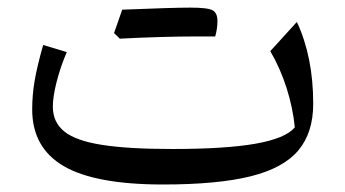

<svg xmlns="http://www.w3.org/2000/svg" viewBox="-20 -478 906 504"><path d="M753.9 -143.6Q749 -194.3 732.4 -246.6Q715.8 -298.8 689.5 -343.8L759.3 -420.4Q802.2 -328.6 802.2 -205.6Q802.2 -129.9 763.2 -83.3Q724.1 -36.6 637.5 -15.1Q550.8 6.3 407.7 6.3Q230 6.3 147.2 -42Q64.5 -90.3 64.5 -190.9Q64.5 -228.5 71 -266.6Q77.6 -304.7 93.3 -359.9L155.3 -341.3Q138.7 -302.7 128.7 -263.4Q118.7 -224.1 118.7 -198.2Q118.7 -157.2 148.9 -132.8Q179.2 -108.4 247.8 -97.7Q316.4 -86.9 432.1 -86.9Q572.3 -86.9 650.9 -100.8Q729.5 -114.7 753.9 -143.6ZM494.1 -382.3Q408.2 -382.3 294.4 -376.5Q289.1 -382.3 279.3 -391.1Q284.7 -407.2 290.3 -422.4Q295.9 -437.5 300.8 -452.6Q433.1 -458 479.7 -458Q526.4 -458 538.6 -450.7Q550.8 -443.4 550.8 -423.1Q550.8 -402.8 544.9 -382.3Z"/></svg>

Font: Pinar DS2-Regular
Style: Regular
Weight: 400
Designer: Amin Abedi
Version: Version 2.000